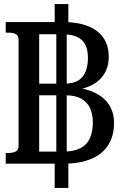

<svg xmlns="http://www.w3.org/2000/svg" viewBox="-20 -810 595 941"><path d="M295 -400Q340 -400 365 -416.5Q390 -433 400.5 -461.5Q411 -490 411 -525Q411 -565 398.5 -590.5Q386 -616 358 -629Q330 -642 283 -642H172V-400ZM301 -343H172V-67H288Q340 -67 372.5 -83Q405 -99 420 -131.5Q435 -164 435 -210Q435 -249 422 -278.5Q409 -308 379.5 -325.5Q350 -343 301 -343ZM248 -790H315V-674L307 -664V-48L315 -36V111H248V-35L256 -45V-662L248 -677ZM295 -365 357 -390V-362L300 -384Q377 -383 430 -362Q483 -341 511 -301.5Q539 -262 539 -207Q539 -161 523.5 -124Q508 -87 477 -61Q446 -35 400 -21.5Q354 -8 294 -8H8V-60H19Q41 -60 56 -67Q71 -74 71 -95V-615Q71 -637 56 -643.5Q41 -650 19 -650H8V-702H287Q362 -702 412.5 -681.5Q463 -661 488 -623Q513 -585 513 -532Q513 -481 488 -443.5Q463 -406 415 -386Q367 -366 295 -365Z"/></svg>

Font: Roboto Serif 28pt Condensed Medium
Style: Regular
Weight: 500
Width: 3
Designer: Greg Gazdowicz
Foundry: Commercial Type
Version: Version 1.008